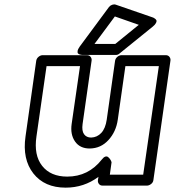

<svg xmlns="http://www.w3.org/2000/svg" viewBox="-20 -820 796 874"><path d="M96.2 -199.2 145 -543.9Q147 -554.7 156 -561.8Q165 -568.8 173.8 -568.8H376Q386.7 -568.8 392.6 -561Q398.4 -553.2 397 -543.9L356 -255.9Q351.6 -224.6 362.5 -209.2Q373.5 -193.8 395 -193.8Q422.4 -194.8 441.2 -215.1Q460 -235.4 465.8 -274.9L503.9 -543.9Q505.9 -554.7 514.9 -561.8Q523.9 -568.8 533.2 -568.8H734.9Q745.6 -568.8 751.5 -561Q757.3 -553.2 755.9 -543.9L678.2 0Q676.8 10.7 667.5 17.8Q658.2 24.9 648.9 24.9H446.8Q436 24.9 430.2 17.1Q424.3 9.3 425.8 0L428.2 -15.1Q362.3 34.2 278.8 34.2Q182.6 34.2 131.8 -30.5Q81.1 -95.2 96.2 -199.2ZM146 -199.2Q133.3 -113.8 171.9 -64.9Q210.4 -16.1 286.1 -16.1Q382.3 -16.1 443.8 -94.2Q451.7 -104.5 459 -106.9Q466.3 -109.4 471.4 -105.5Q476.6 -101.6 480.5 -96.2Q484.4 -90.8 486.3 -85.9L487.8 -81.1L480 -24.9H631.8L703.1 -519H550.8L516.1 -274.9Q508.3 -220.2 473.6 -182.4Q439 -144.5 388.2 -144Q343.8 -144 321.5 -176Q299.3 -208 306.2 -255.9L344.2 -519H191.9ZM342.8 -607.9 476.1 -788.1Q481.9 -795.4 490.7 -798.3Q499.5 -801.3 506.8 -798.8L673.8 -741.2Q675.3 -740.7 678 -739.7Q680.7 -738.8 685.5 -735.1Q690.4 -731.4 692.1 -727.3Q693.8 -723.1 690.2 -715.6Q686.5 -708 675.8 -699.2L524.9 -577.1Q517.6 -569.8 506.8 -569.8H358.9Q356.9 -569.8 354 -569.8Q351.1 -569.8 344.7 -571.5Q338.4 -573.2 335.2 -576.7Q332 -580.1 333.3 -588.1Q334.5 -596.2 342.8 -607.9ZM410.2 -620.1H504.9L611.8 -707L502.9 -745.1Z"/></svg>

Font: Trueno ExtraBold Outline
Style: Italic
Weight: 800
Width: 6
Designer: Julieta Ulanovsky
Foundry: Julieta Ulanovsky
Version: Version 3.001b | FøM Fix